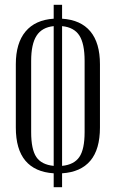

<svg xmlns="http://www.w3.org/2000/svg" viewBox="-20 -750 483 801"><path d="M204 -27Q126 -32 86 -79.5Q46 -127 46 -218V-482Q46 -570 86.5 -618.5Q127 -667 204 -672V-730H239V-672Q317 -667 357 -619Q397 -571 397 -482V-218Q397 -127 357 -79.5Q317 -32 239 -27V31H204ZM239 -58Q289 -63 311 -95Q333 -127 333 -199V-496Q333 -568 311 -602Q289 -636 239 -641ZM110 -199Q110 -127 131.5 -95Q153 -63 204 -58V-641Q155 -636 132.5 -601Q110 -566 110 -496Z"/></svg>

Font: Moniqa Paragraph
Style: Regular
Weight: 400
Designer: Rajesh Rajput
Foundry: Rajesh Rajput
Version: Version 1.000